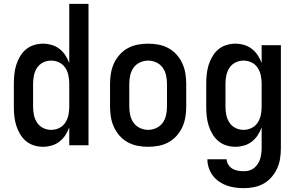

<svg xmlns="http://www.w3.org/2000/svg" viewBox="-20 -755 1540 998"><path d="M204 8Q179 8 155.5 0.5Q132 -7 114 -22.5Q96 -38 83.5 -59.5Q71 -81 64 -104Q57 -127 54.5 -151.5Q52 -176 52 -200V-320Q52 -344 54.5 -368.5Q57 -393 64 -416Q71 -439 83.5 -460.5Q96 -482 114 -497.5Q132 -513 155.5 -520.5Q179 -528 204 -528Q226 -528 248.5 -521.5Q271 -515 289 -501Q307 -487 319.5 -468Q332 -449 340 -427V-735H440V0H340V-93Q332 -71 319.5 -52Q307 -33 289 -19Q271 -5 248.5 1.5Q226 8 204 8ZM246 -80Q268 -80 287.5 -89.5Q307 -99 319 -117Q331 -135 335.5 -156.5Q340 -178 340 -200V-320Q340 -342 335.5 -363.5Q331 -385 319 -403Q307 -421 287.5 -430.5Q268 -440 246 -440Q224 -440 204.5 -430.5Q185 -421 173 -403Q161 -385 156.5 -363.5Q152 -342 152 -320V-200Q152 -178 156.5 -156.5Q161 -135 173 -117Q185 -99 204.5 -89.5Q224 -80 246 -80Z M750 8Q723 8 696 3Q669 -2 645 -15Q621 -28 602.5 -48.5Q584 -69 572.5 -94Q561 -119 556.5 -146Q552 -173 552 -200V-320Q552 -347 556.5 -374Q561 -401 572.5 -426Q584 -451 602.5 -471.5Q621 -492 645 -505Q669 -518 696 -523Q723 -528 750 -528Q777 -528 804 -523Q831 -518 855 -505Q879 -492 897.5 -471.5Q916 -451 927.5 -426Q939 -401 943.5 -374Q948 -347 948 -320V-200Q948 -173 943.5 -146Q939 -119 927.5 -94Q916 -69 897.5 -48.5Q879 -28 855 -15Q831 -2 804 3Q777 8 750 8ZM750 -80Q772 -80 792.5 -89.5Q813 -99 825.5 -116.5Q838 -134 843 -156Q848 -178 848 -200V-320Q848 -342 843 -364Q838 -386 825.5 -403.5Q813 -421 792.5 -430.5Q772 -440 750 -440Q728 -440 707.5 -430.5Q687 -421 674.5 -403.5Q662 -386 657 -364Q652 -342 652 -320V-200Q652 -178 657 -156Q662 -134 674.5 -116.5Q687 -99 707.5 -89.5Q728 -80 750 -80Z M1248 223Q1225 223 1202.5 220Q1180 217 1159 209.5Q1138 202 1119 189Q1100 176 1086.5 158Q1073 140 1065.5 118Q1058 96 1058 73H1158Q1159 89 1167.5 102Q1176 115 1189 122.5Q1202 130 1217.5 132.5Q1233 135 1248 135Q1262 135 1276 131Q1290 127 1301 118Q1312 109 1320 97Q1328 85 1332 71.5Q1336 58 1338 43.5Q1340 29 1340 15V-93Q1332 -71 1319.5 -52Q1307 -33 1289 -19Q1271 -5 1248.5 1.5Q1226 8 1204 8Q1179 8 1155.5 0.5Q1132 -7 1114 -22.5Q1096 -38 1083.5 -59.5Q1071 -81 1064 -104Q1057 -127 1054.5 -151.5Q1052 -176 1052 -200V-320Q1052 -344 1054.5 -368.5Q1057 -393 1064 -416Q1071 -439 1083.5 -460.5Q1096 -482 1114 -497.5Q1132 -513 1155.5 -520.5Q1179 -528 1204 -528Q1226 -528 1248.5 -521.5Q1271 -515 1289 -501Q1307 -487 1319.5 -468Q1332 -449 1340 -427V-520H1440V15Q1440 42 1436 68.5Q1432 95 1421 119.5Q1410 144 1392 165Q1374 186 1351 199Q1328 212 1301.5 217.5Q1275 223 1248 223ZM1246 -80Q1268 -80 1287.5 -89.5Q1307 -99 1319 -117Q1331 -135 1335.5 -156.5Q1340 -178 1340 -200V-320Q1340 -342 1335.5 -363.5Q1331 -385 1319 -403Q1307 -421 1287.5 -430.5Q1268 -440 1246 -440Q1224 -440 1204.5 -430.5Q1185 -421 1173 -403Q1161 -385 1156.5 -363.5Q1152 -342 1152 -320V-200Q1152 -178 1156.5 -156.5Q1161 -135 1173 -117Q1185 -99 1204.5 -89.5Q1224 -80 1246 -80Z"/></svg>

Font: Iosevka Term Curly Semibold
Style: Regular
Weight: 600
Designer: Belleve Invis
Foundry: Belleve Invis
Version: Version 32.3.0